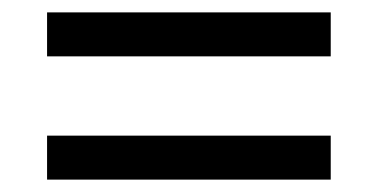

<svg xmlns="http://www.w3.org/2000/svg" viewBox="-20 -507 612 310"><path d="M56 -416V-487H514V-416ZM56 -217V-288H514V-217Z"/></svg>

Font: Noto Naskh Arabic
Style: Regular
Weight: 400
Designer: Monotype Design Team, David Williams, Mohamad Dakak and Nizar Qandah
Foundry: Monotype Imaging Inc.
Version: Version 2.013